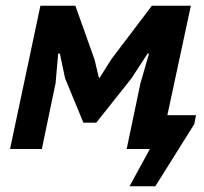

<svg xmlns="http://www.w3.org/2000/svg" viewBox="-20 -520 713 670"><path d="M470 -229 500 -333H495L439 -247L316 -92H271L207 -247L189 -333H183L174 -230L126 0H15L121 -500H243L310 -312L325 -249H328L369 -314L510 -500H646L564 -118H664L658 -87L522 130H432L503 0H422Z"/></svg>

Font: PT Sans
Style: Bold Italic
Weight: 700
Italic angle: -12°
Designer: A.Korolkova, O.Umpeleva, V.Yefimov
Foundry: ParaType Ltd
Version: Version 2.003W OFL